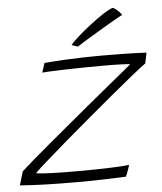

<svg xmlns="http://www.w3.org/2000/svg" viewBox="-81 -765 686 811"><g transform="rotate(-5 262.0 -359.0)"><path d="M420 -3.5Q376 -1.5 321 0Q266 1.5 210.5 1.5Q145 1.5 82.2 -0.2Q19.5 -2 -29 -6L-11.5 -64Q4.5 -79 37.2 -107.2Q70 -135.5 113.5 -171.8Q157 -208 204.8 -248Q252.5 -288 299 -326.2Q345.5 -364.5 384.5 -396.5Q423.5 -428.5 449 -449.5Q474.5 -470.5 480 -475Q475.5 -476 464.8 -476.8Q454 -477.5 438 -478Q422 -478.5 402.2 -478.8Q382.5 -479 360.5 -479Q320 -479 277.2 -478.2Q234.5 -477.5 197.8 -476.5Q161 -475.5 136.2 -474.2Q111.5 -473 107 -472L119.5 -512Q127.5 -513 148.8 -514.5Q170 -516 202.8 -517.8Q235.5 -519.5 278.5 -520.8Q321.5 -522 373 -522Q413.5 -522 458.8 -521.2Q504 -520.5 552.5 -518Q552.5 -516.5 551.2 -510.5Q550 -504.5 548.5 -496.8Q547 -489 545.5 -482.2Q544 -475.5 543.5 -473Q524.5 -459.5 485 -427.8Q445.5 -396 394.5 -353.5Q343.5 -311 289 -265.2Q234.5 -219.5 184.5 -176.5Q134.5 -133.5 97 -100.5Q59.5 -67.5 43.5 -51.5Q58 -48 104.5 -46.2Q151 -44.5 213.5 -44.5Q257.5 -44.5 301.5 -45.2Q345.5 -46 381.5 -47.8Q417.5 -49.5 438 -52Q437 -48 434.8 -41Q432.5 -34 429.8 -26.5Q427 -19 424.5 -12.8Q422 -6.5 420 -3.5ZM427 -719Q433.5 -716.5 440.5 -711Q447.5 -705.5 454 -698.8Q460.5 -692 464.5 -685.5Q457 -682.5 437 -671.2Q417 -660 391 -644.5Q365 -629 339 -613.5Q313 -598 293.2 -585.8Q273.5 -573.5 266.5 -568.5Q264 -569.5 260.2 -570.5Q256.5 -571.5 252.8 -572.8Q249 -574 245.8 -575.5Q242.5 -577 240.5 -578Q251 -591 275.5 -612.8Q300 -634.5 329.5 -657.2Q359 -680 385.5 -697.2Q412 -714.5 427 -719Z"/></g></svg>

Font: Grandstander Thin Thin
Style: Italic
Weight: 250
Italic angle: -15°
Version: Version 1.200